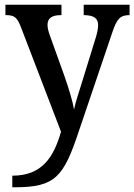

<svg xmlns="http://www.w3.org/2000/svg" viewBox="-20 -556 568 812"><path d="M32 187V236H43C214 236 249 192 313 0L454 -416C474 -478 489 -491 525 -492H528V-536H334V-492H337C376 -491 395 -480 395 -449C395 -436 391 -417 386 -400L326 -206C314 -167 301 -129 293 -93C288 -125 271 -182 253 -233L192 -403C185 -422 181 -437 181 -451C181 -477 197 -492 237 -492H240V-536H3V-492H6C41 -492 53 -482 69 -440L238 1C207 110 157 187 32 187Z"/></svg>

Font: Noto Serif Lao SemiCondensed Medium
Style: Regular
Weight: 500
Width: 4
Designer: Monotype Design Team
Foundry: Monotype Imaging Inc.
Version: Version 2.003